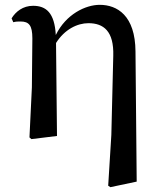

<svg xmlns="http://www.w3.org/2000/svg" viewBox="-20 -563 660 795"><path d="M428 206 437 212 546 189 541 -350C540 -499 465 -543 393 -543C334 -543 253 -504 211 -418C206 -510 171 -539 117 -539C75 -539 45 -515 28 -487L35 -471C46 -474 55 -474 65 -474C100 -474 114 -458 114 -404L112 -201L102 6L110 13L216 0L212 -385C247 -441 300 -467 346 -467C409 -467 452 -434 449 -332L441 -4Z"/></svg>

Font: Noto Serif SC SemiBold
Style: Regular
Weight: 600
Designer: Ryoko NISHIZUKA 西塚涼子 (kana & ideographs); Frank Grießhammer (Latin, Greek & Cyrillic); Wenlong ZHANG 张文龙 (bopomofo); San
Foundry: Adobe
Version: Version 2.001;hotconv 1.1.0;makeotfexe 2.6.0